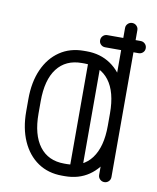

<svg xmlns="http://www.w3.org/2000/svg" viewBox="-77 -719 639 783"><g transform="rotate(10 242.5 -327.5)"><path d="M315.9 -542.1Q305.1 -542.1 297.8 -549.2Q290.4 -556.2 290.4 -567Q290.4 -577.8 297.8 -585.1Q305.1 -592.5 315.9 -592.5H453.9Q464.6 -592.5 472 -585.1Q479.4 -577.8 479.4 -567Q479.4 -556.2 472 -549.2Q464.6 -542.1 453.9 -542.1ZM44 -228.9V-279.9Q44 -350.4 67.3 -402.7Q90.6 -455 133.1 -483.9Q175.6 -512.9 233.2 -512.9H244.6Q301.6 -512.9 344.1 -483.9Q386.6 -455 409.8 -402.7Q432.9 -350.4 432.9 -279.9V-228.9Q432.9 -158.8 409.8 -106.3Q386.6 -53.9 344.4 -24.9Q302.2 4 244.6 4H233.2Q175.6 4 133.1 -24.9Q90.6 -53.9 67.3 -106.3Q44 -158.8 44 -228.9ZM95 -228.9Q95 -141 131 -93.5Q167 -46 233.2 -46H244.6Q310.5 -46 346.2 -93.5Q381.9 -141 381.9 -228.9V-279.9Q381.9 -368.8 346.2 -415.6Q310.5 -462.5 244.6 -462.5H233.2Q167 -462.5 131 -415.6Q95 -368.8 95 -279.9ZM432.9 -25.5Q432.9 -14.8 425.5 -7.4Q418.1 0 407.4 0Q397 0 389.4 -7.4Q381.9 -14.8 381.9 -25.5V-634.1Q381.9 -644.2 389.4 -651.6Q397 -659 407.4 -659Q418.1 -659 425.5 -651.6Q432.9 -644.2 432.9 -634.1ZM309.6 -30.9Q309.6 -20.1 302.2 -12.8Q294.9 -5.4 284.1 -5.4Q273.4 -5.4 266 -12.8Q258.6 -20.1 258.6 -30.9V-479.5Q258.6 -490.2 266 -497.6Q273.4 -505 284.1 -505Q294.9 -505 302.2 -497.6Q309.6 -490.2 309.6 -479.5Z"/></g></svg>

Font: Libertine-Super Thin
Style: Regular
Weight: 100
Designer: Bastien Sozeau
Foundry: NBR — Bastien Sozeau
Version: Version 2.003;gftools[0.9.33]